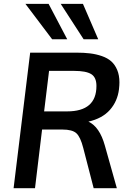

<svg xmlns="http://www.w3.org/2000/svg" viewBox="-20 -987 710 1007"><path d="M253.4 -781.2 113.3 -966.8H234.9L332.5 -781.2ZM418.5 -781.2 298.3 -966.8H415L495.1 -781.2ZM51.3 0 138.2 -710.9H379.9Q420.4 -710.9 452.4 -707Q484.4 -703.1 514.2 -692.9Q543.9 -682.6 563.5 -665.3Q583 -647.9 594.7 -620.1Q606.4 -592.3 606.4 -554.7Q606.4 -539.6 604 -518.6Q596.2 -455.6 556.4 -410.6Q516.6 -365.7 443.8 -349.1Q502.4 -321.8 529.8 -224.1L592.8 0H471.2L416.5 -211.4Q401.9 -268.6 380.6 -288.1Q359.4 -307.6 307.1 -307.6H200.7L163.6 0ZM485.8 -536.1Q485.8 -581.5 458.3 -598.4Q430.7 -615.2 369.1 -615.2H237.3L211.4 -402.8H332Q485.8 -402.8 485.8 -536.1Z"/></svg>

Font: Muli
Style: Semi-BoldItalic
Weight: 600
Italic angle: -7°
Designer: Vernon Adams
Foundry: newtypography
Version: Version 2.0; ttfautohint (v1.00rc1.2-2d82) -l 8 -r 50 -G 200